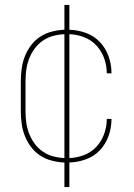

<svg xmlns="http://www.w3.org/2000/svg" viewBox="-20 -648 540 775"><path d="M240 107V8Q215 7 189.5 0.5Q164 -6 142.5 -20Q121 -34 105.5 -54.5Q90 -75 80.5 -99Q71 -123 67.5 -148.5Q64 -174 64 -200V-320Q64 -346 67.5 -371.5Q71 -397 80.5 -421Q90 -445 105.5 -465.5Q121 -486 142.5 -500Q164 -514 189.5 -520.5Q215 -527 240 -528V-628H260V-528Q294 -527 327 -515Q360 -503 383.5 -478Q407 -453 418.5 -420Q430 -387 430 -353V-352H411V-353Q411 -383 400.5 -412.5Q390 -442 369 -464.5Q348 -487 319 -498Q290 -509 260 -510V-10Q290 -11 319 -22Q348 -33 369 -55.5Q390 -78 400.5 -107.5Q411 -137 411 -167V-168H430V-167Q430 -133 418.5 -100Q407 -67 383.5 -42Q360 -17 327 -5Q294 7 260 8V107ZM240 -10V-510Q217 -509 194.5 -503Q172 -497 153 -484Q134 -471 120 -452Q106 -433 97.5 -411Q89 -389 86 -366Q83 -343 83 -320V-200Q83 -177 86 -154Q89 -131 97.5 -109Q106 -87 120 -68Q134 -49 153 -36Q172 -23 194.5 -17Q217 -11 240 -10Z"/></svg>

Font: Iosevka SS18 Thin
Style: Regular
Weight: 100
Monospace: yes
Designer: Belleve Invis
Foundry: Belleve Invis
Version: Version 25.1.1; ttfautohint (v1.8.4)